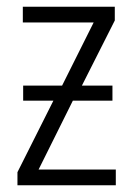

<svg xmlns="http://www.w3.org/2000/svg" viewBox="-20 -552 395 572"><path d="M322 -491 224 -297H315V-252H197L95 -47H325V0H32V-39L139 -252H49V-297H165L259 -485H48V-532H322Z"/></svg>

Font: Noto Sans Display Light Narrow
Style: Regular
Weight: 300
Width: 4
Designer: Monotype Design team
Foundry: Monotype Imaging Inc.
Version: Version 1.000